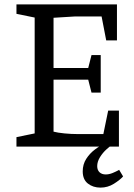

<svg xmlns="http://www.w3.org/2000/svg" viewBox="-20 -668 612 875"><path d="M55 0V-43L138 -60V-588L55 -605V-648H513V-484H464L443 -593H322L224 -587V-358H382L397 -417H439V-246H397L382 -305H224V-68Q243 -63 274 -60Q305 -57 334 -57H451L473 -164H522V0ZM438 187Q404 187 380.5 168.5Q357 150 357 113Q357 81 373 56Q389 31 413 13Q437 -5 461 -16H501Q485 -5 466.5 11.5Q448 28 435.5 48.5Q423 69 423 89Q423 107 433.5 117Q444 127 462 127Q477 127 493 120.5Q509 114 523 106L541 136Q527 152 499 169.5Q471 187 438 187Z"/></svg>

Font: Faustina
Style: Regular
Weight: 400
Designer: Alfonso Garcia
Foundry: http://www.omnibus-type.com
Version: Version 1.200